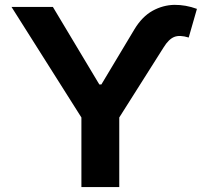

<svg xmlns="http://www.w3.org/2000/svg" viewBox="-20 -755 829 775"><path d="M308.6 -280.8 26.4 -727.1H193.4L380.9 -414.1H389.2L522.9 -637.2Q553.7 -688 595.7 -711.4Q637.2 -734.4 683.6 -735.4Q729.5 -735.8 774.9 -719.2L741.7 -603.5Q705.6 -614.7 683.6 -606Q661.1 -597.2 640.6 -564L461.4 -280.8V0H308.6Z"/></svg>

Font: My Font
Style: Bold
Weight: 500
Designer: Rasmus Andersson
Foundry: rsms
Version: Version 0.001